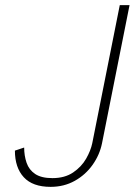

<svg xmlns="http://www.w3.org/2000/svg" viewBox="-20 -720 524 747"><path d="M446 -700H484L377 -163Q368 -118 340.5 -79Q313 -40 271 -16.5Q229 7 177 7Q107 7 72.5 -30.5Q38 -68 38 -134L74 -146Q74 -114 83.5 -86.5Q93 -59 117 -43Q141 -27 184 -27Q232 -27 264.5 -49Q297 -71 315 -102.5Q333 -134 339 -163Z"/></svg>

Font: Albert Sans ExtraLight
Style: Italic
Weight: 250
Italic angle: -11.25°
Designer: Andreas Rasmussen
Foundry: a.Foundry
Version: Version 1.025